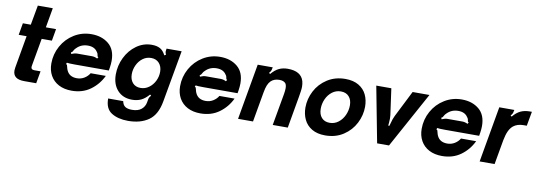

<svg xmlns="http://www.w3.org/2000/svg" viewBox="-68 -1231 5344 1909"><g transform="rotate(10 2604.0 -276.5)"><path d="M183 0Q70 0 70 -88Q70 -102 73 -118L130 -444H50L71 -564H151L187 -763H338L303 -564H406L385 -444H282L233 -167Q231 -157 231 -151Q231 -124 265 -124H327L305 0Z M419 -220Q419 -315 464.5 -397Q510 -479 589 -527.5Q668 -576 763 -576Q868 -576 936.5 -519.5Q1005 -463 1005 -350Q1005 -318 999 -280L994 -250H650Q588 -250 570 -254L564 -239Q572 -237 574.5 -232Q577 -227 580 -213Q585 -191 590 -181Q617 -119 694 -119Q735 -119 768.5 -139.5Q802 -160 821 -192H974Q931 -102 852 -45Q773 12 664 12Q588 12 533 -17Q478 -46 448.5 -98.5Q419 -151 419 -220ZM597 -347Q629 -361 655 -361H804Q832 -361 859 -347L869 -362Q862 -365 860 -369Q858 -373 857 -381Q857 -383 855 -392Q853 -401 844 -412Q815 -458 748 -458Q680 -458 635 -412Q622 -400 617 -390.5Q612 -381 611 -380Q607 -372 603.5 -368.5Q600 -365 592 -362Z M1036 25H1188Q1195 63 1219 79Q1243 95 1288 95Q1348 95 1382 67.5Q1416 40 1424 -5L1428 -28Q1430 -44 1435.5 -54.5Q1441 -65 1452 -76L1440 -86Q1401 -41 1361.5 -22.5Q1322 -4 1271 -4Q1178 -4 1123.5 -64.5Q1069 -125 1069 -224Q1069 -314 1108.5 -395Q1148 -476 1217.5 -526Q1287 -576 1372 -576Q1423 -576 1456 -557.5Q1489 -539 1511 -494L1527 -504Q1518 -519 1518 -534Q1518 -538 1520 -552L1522 -564H1674L1581 -42Q1557 96 1475 153Q1393 210 1268 210Q1166 210 1100.5 168.5Q1035 127 1036 25ZM1499 -325Q1499 -379 1469 -412.5Q1439 -446 1388 -446Q1341 -446 1304 -418.5Q1267 -391 1246 -346.5Q1225 -302 1225 -254Q1225 -200 1254 -167Q1283 -134 1334 -134Q1380 -134 1418 -161.5Q1456 -189 1477.5 -233Q1499 -277 1499 -325Z M1719 -220Q1719 -315 1764.5 -397Q1810 -479 1889 -527.5Q1968 -576 2063 -576Q2168 -576 2236.5 -519.5Q2305 -463 2305 -350Q2305 -318 2299 -280L2294 -250H1950Q1888 -250 1870 -254L1864 -239Q1872 -237 1874.5 -232Q1877 -227 1880 -213Q1885 -191 1890 -181Q1917 -119 1994 -119Q2035 -119 2068.5 -139.5Q2102 -160 2121 -192H2274Q2231 -102 2152 -45Q2073 12 1964 12Q1888 12 1833 -17Q1778 -46 1748.5 -98.5Q1719 -151 1719 -220ZM1897 -347Q1929 -361 1955 -361H2104Q2132 -361 2159 -347L2169 -362Q2162 -365 2160 -369Q2158 -373 2157 -381Q2157 -383 2155 -392Q2153 -401 2144 -412Q2115 -458 2048 -458Q1980 -458 1935 -412Q1922 -400 1917 -390.5Q1912 -381 1911 -380Q1907 -372 1903.5 -368.5Q1900 -365 1892 -362Z M2343 0 2442 -564H2594L2591 -552Q2589 -537 2583.5 -526Q2578 -515 2567 -504L2579 -494Q2617 -539 2656 -557.5Q2695 -576 2744 -576Q2879 -576 2907 -480Q2914 -453 2914 -425Q2914 -404 2910 -376.5Q2906 -349 2901 -320L2845 0H2693L2750 -322Q2756 -357 2756 -380Q2756 -414 2744 -430Q2725 -453 2681 -453Q2627 -453 2595 -421Q2578 -404 2566.5 -376Q2555 -348 2547 -302L2494 0Z M2983 -228Q2983 -314 3024.5 -394.5Q3066 -475 3144.5 -525.5Q3223 -576 3327 -576Q3407 -576 3461 -544Q3515 -512 3540.5 -458Q3566 -404 3566 -337Q3566 -251 3525 -170.5Q3484 -90 3406 -39Q3328 12 3223 12Q3143 12 3089 -20Q3035 -52 3009 -106.5Q2983 -161 2983 -228ZM3415 -325Q3415 -380 3385.5 -413Q3356 -446 3304 -446Q3255 -446 3216.5 -417Q3178 -388 3156.5 -341Q3135 -294 3135 -242Q3135 -185 3164.5 -152Q3194 -119 3246 -119Q3295 -119 3333.5 -148.5Q3372 -178 3393.5 -225.5Q3415 -273 3415 -325Z M3747 0 3639 -564H3791L3828 -298Q3830 -285 3830 -263Q3830 -245 3828 -224Q3826 -203 3825 -193H3837L3844 -218Q3856 -266 3872 -298L4006 -564H4176L3867 0Z M4158 -220Q4158 -315 4203.5 -397Q4249 -479 4328 -527.5Q4407 -576 4502 -576Q4607 -576 4675.5 -519.5Q4744 -463 4744 -350Q4744 -318 4738 -280L4733 -250H4389Q4327 -250 4309 -254L4303 -239Q4311 -237 4313.5 -232Q4316 -227 4319 -213Q4324 -191 4329 -181Q4356 -119 4433 -119Q4474 -119 4507.5 -139.5Q4541 -160 4560 -192H4713Q4670 -102 4591 -45Q4512 12 4403 12Q4327 12 4272 -17Q4217 -46 4187.5 -98.5Q4158 -151 4158 -220ZM4336 -347Q4368 -361 4394 -361H4543Q4571 -361 4598 -347L4608 -362Q4601 -365 4599 -369Q4597 -373 4596 -381Q4596 -383 4594 -392Q4592 -401 4583 -412Q4554 -458 4487 -458Q4419 -458 4374 -412Q4361 -400 4356 -390.5Q4351 -381 4350 -380Q4346 -372 4342.5 -368.5Q4339 -365 4331 -362Z M4782 0 4881 -564H5033L5030 -552Q5028 -537 5022.5 -526Q5017 -515 5006 -504L5018 -494Q5055 -539 5095 -557.5Q5135 -576 5187 -576H5208L5182 -431H5151Q5087 -431 5047 -399Q5021 -377 5004.5 -341.5Q4988 -306 4977 -249L4933 0Z"/></g></svg>

Font: Open Sauce Sans ExBold Italic
Style: Regular
Weight: 800
Italic angle: -10°
Designer: Alfredo Marco Pradil
Foundry: Creative Sauce Fz LLC
Version: Version 1.477